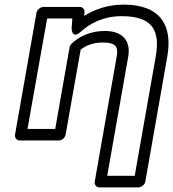

<svg xmlns="http://www.w3.org/2000/svg" viewBox="-20 -583 749 831"><path d="M434 -449C374 -449 324 -427 290 -394C285 -389 282 -384 281 -378L219 -25H99L184 -503H293L290 -461C290 -461 290 -410 330 -446C371 -483 429 -513 506 -513C640 -513 674 -452 654 -338L563 178H444L535 -338C547 -408 509 -449 434 -449ZM425 -399C480 -399 493 -381 485 -338L390 203C388 214 395 228 410 228H579C590 228 606 218 609 203L704 -338C728 -474 674 -563 515 -563C448 -563 391 -543 344 -514L346 -530C347 -542 338 -553 325 -553H168C157 -553 141 -543 138 -528L45 0C43 11 51 25 66 25H235C246 25 261 15 264 0L329 -368C350 -385 381 -399 425 -399Z"/></svg>

Font: Asimov
Style: XWidOuIt
Weight: 500
Designer: Google
Version: Version 2.000980; 2014